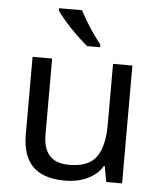

<svg xmlns="http://www.w3.org/2000/svg" viewBox="-54 -813 727 870"><g transform="rotate(5 309.0 -378.0)"><path d="M533 -536V0H461L448 -71H444Q427 -43 400 -25Q373 -7 341 1.5Q309 10 274 10Q210 10 166.5 -10.5Q123 -31 101 -74Q79 -117 79 -185V-536H168V-191Q168 -127 197 -95Q226 -63 287 -63Q376 -63 410.5 -113Q445 -163 445 -257V-536ZM284 -766Q295 -744 311.5 -716.5Q328 -689 346.5 -663Q365 -637 380 -618V-606H321Q304 -620 283 -639.5Q262 -659 241.5 -680.5Q221 -702 204.5 -722Q188 -742 179 -756V-766Z"/></g></svg>

Font: Noto Sans Cham
Style: Regular
Weight: 400
Designer: Monotype Design Team
Foundry: Monotype Imaging Inc.
Version: Version 2.002